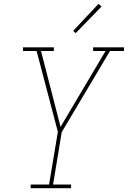

<svg xmlns="http://www.w3.org/2000/svg" viewBox="-20 -982 667 1002"><path d="M140 0V-19H236L282 -294L171 -716H100V-735H261V-716H194L296 -320L531 -716H466V-735H627V-716H554L302 -292L257 -19H351V0ZM375 -809 362 -821 494 -962 510 -948Z"/></svg>

Font: Iosevka Etoile Thin Oblique
Style: Regular
Weight: 100
Italic angle: -9°
Designer: Belleve Invis
Foundry: Belleve Invis
Version: Version 15.5.2; ttfautohint (v1.8.4)